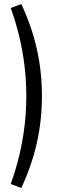

<svg xmlns="http://www.w3.org/2000/svg" viewBox="-20 -738 315 950"><path d="M85.4 192.1 33.1 172.5Q58.8 100.5 75.9 28.8Q92.9 -43 101.5 -115.1Q110.2 -187.3 110.2 -263Q110.2 -338.7 101.5 -410.9Q92.9 -483 75.9 -554.9Q58.8 -626.8 33.1 -698.5L85.4 -718.1Q137 -607.9 162.3 -495.7Q187.5 -383.5 187.5 -263Q187.5 -142.8 162.3 -30.6Q137 81.6 85.4 192.1Z"/></svg>

Font: Nunito Sans 12pt ExtraLight Condensed
Style: Regular
Weight: 200
Width: 3
Version: Version 3.101;gftools[0.9.27]